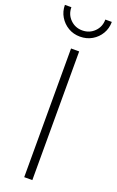

<svg xmlns="http://www.w3.org/2000/svg" viewBox="-182 -977 620 1020"><g transform="rotate(20 127.5 -467.0)"><path d="M150.9 -727.5V0H105V-727.5ZM127.4 -802.7Q90.3 -802.7 60.5 -820.3Q30.8 -837.9 12.9 -867.7Q-4.9 -897.5 -4.9 -934.1H31.7Q31.7 -893.1 59.6 -865.5Q87.4 -837.9 127.4 -837.9Q168 -837.9 195.8 -865.5Q223.6 -893.1 223.6 -934.1H260.3Q260.3 -897.5 242.7 -867.7Q225.1 -837.9 195.1 -820.3Q165 -802.7 127.4 -802.7Z"/></g></svg>

Font: Inter ExtraLight
Style: Regular
Weight: 250
Designer: Rasmus Andersson
Foundry: rsms
Version: Version 4.001;git-66647c0bb